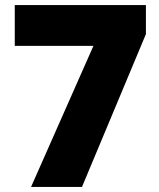

<svg xmlns="http://www.w3.org/2000/svg" viewBox="-20 -734 626 754"><path d="M102 0H302L553 -600V-714H38V-554H347Z"/></svg>

Font: Noto Sans Canadian Aboriginal Black
Style: Regular
Weight: 900
Designer: Monotype Design Team, Typotheque's Kevin King
Foundry: Monotype Imaging Inc.
Version: Version 2.004